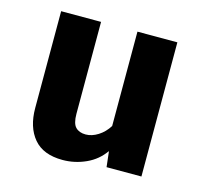

<svg xmlns="http://www.w3.org/2000/svg" viewBox="-85 -624 770 734"><g transform="rotate(15 300.0 -257.0)"><path d="M228 -531V-167.5Q228 -129 242.2 -114.5Q256.5 -100 282 -100Q306.5 -100 331 -115.5Q355.5 -131 372 -157.5V-531H530V0H392L385 -62Q358 -23 314 -3Q270 17 222 17Q145 17 107.5 -27.8Q70 -72.5 70 -148V-531Z"/></g></svg>

Font: Fira Code Light
Style: Bold
Weight: 700
Monospace: yes
Version: Version 5.002